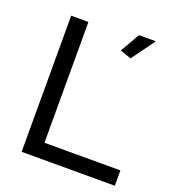

<svg xmlns="http://www.w3.org/2000/svg" viewBox="-134 -837 851 941"><g transform="rotate(20 292.0 -367.0)"><path d="M430 -613 518 -734H430L372 -633ZM85 0H571V-80H175V-710H85Z"/></g></svg>

Font: FIGSv2-sans-serif Medium
Style: Regular
Weight: 500
Designer: Matt McInerney, Pablo Impallari, Rodrigo Fuenzalida,Mirko Velimirovic
Foundry: Matt McInerney, Pablo Impallari, Rodrigo Fuenzalida
Version: Version 4.021;hotconv 1.0.109;makeotfexe 2.5.65596